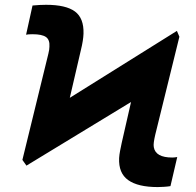

<svg xmlns="http://www.w3.org/2000/svg" viewBox="-20 -757 802 787"><path d="M88.4 -78.1 71.8 -101.6 178.2 -536.6Q182.6 -554.2 182.6 -565.4Q184.6 -593.8 168.5 -605.2Q152.3 -616.7 113.3 -616.7Q102.5 -616.7 97.2 -616.2Q91.8 -615.7 86.9 -614.7L113.3 -734.4Q125.5 -735.8 142.3 -736.6Q159.2 -737.3 168.9 -737.3Q250 -737.3 287.1 -710Q324.2 -682.6 322.3 -619.1Q321.3 -591.3 312 -553.7L266.1 -356L705.1 -630.4L715.3 -606.4L616.2 -204.1Q612.3 -187 610.6 -174.6Q608.9 -162.1 610.4 -153.8Q617.7 -111.3 686 -111.3Q689.9 -111.3 695.8 -111.8Q701.7 -112.3 706.5 -113.3L678.7 5.9Q668 7.8 651.9 8.8Q635.7 9.8 626.5 9.8Q545.4 9.8 505.4 -18.8Q465.3 -47.4 468.3 -109.4Q469.2 -123 472.2 -138.7Q475.1 -154.3 479 -171.9L517.1 -338.9Z"/></svg>

Font: Inter Display Extra Bold
Style: Italic
Weight: 800
Italic angle: -9.39999°
Designer: Rasmus Andersson
Foundry: rsms
Version: Version 4.000;git-4fc901f